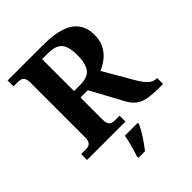

<svg xmlns="http://www.w3.org/2000/svg" viewBox="-255 -857 1220 1220"><g transform="rotate(-45 355.5 -246.5)"><path d="M28 0V-53H70Q83.7 -53 95.2 -57Q106.7 -61.1 113.8 -74Q121 -87 121 -113V-600Q121 -626.9 113.8 -639.9Q106.7 -652.9 95.2 -657Q83.7 -661 70 -661H28V-714H350Q445 -714 505.5 -693Q566 -672 595 -630.5Q624 -589 624 -529Q624 -475.6 604 -438.8Q584 -402 553 -378Q522 -354 488 -340L607 -135Q633 -92 656 -72.5Q679 -53 707 -53H711V0H678Q618 0 578 -7Q538 -14 511.5 -33.5Q485 -53 464 -90L345 -310H279V-113Q279 -87 286 -74Q293 -61 305 -57Q317 -53 330 -53H373V0ZM334.6 -368Q404.4 -368 430.2 -404.8Q456 -441.5 456 -515.1Q456 -566 444 -596.5Q432 -627 405 -641Q378.1 -655 332.9 -655H279V-368ZM268 208Q275 188 282.5 162Q290 136 296.5 109.5Q303 83 307 61H423V71Q414 92 398 119Q382 146 363.5 172.5Q345 199 328 221H268Z"/></g></svg>

Font: Noto Serif Armenian
Style: Regular
Weight: 400
Designer: Monotype Design Team
Foundry: Monotype Imaging Inc.
Version: Version 2.007